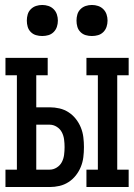

<svg xmlns="http://www.w3.org/2000/svg" viewBox="-20 -753 540 773"><path d="M328 0V-70H374V-450H328V-520H498V-450H452V-70H498V0ZM2 0V-70H48V-450H2V-520H172V-450H126V-321H180Q200 -321 219.5 -316.5Q239 -312 256 -301Q273 -290 285.5 -274Q298 -258 305.5 -239.5Q313 -221 315.5 -201Q318 -181 318 -161Q318 -140 315.5 -120Q313 -100 305.5 -81.5Q298 -63 285.5 -47Q273 -31 256 -20Q239 -9 219.5 -4.5Q200 0 180 0ZM126 -70H180Q195 -70 208.5 -78.5Q222 -87 229 -100.5Q236 -114 238 -129.5Q240 -145 240 -161Q240 -176 238 -191.5Q236 -207 229 -220.5Q222 -234 208.5 -242.5Q195 -251 180 -251H126ZM350 -608Q337 -608 325 -611.5Q313 -615 304 -624Q295 -633 291.5 -645Q288 -657 288 -670Q288 -683 291.5 -695Q295 -707 304 -716Q313 -725 325 -729Q337 -733 350 -733Q363 -733 375 -729Q387 -725 396 -716Q405 -707 409 -695Q413 -683 413 -670Q413 -657 409 -645Q405 -633 396 -624Q387 -615 375 -611.5Q363 -608 350 -608ZM150 -608Q137 -608 125 -611.5Q113 -615 104 -624Q95 -633 91.5 -645Q88 -657 88 -670Q88 -683 91.5 -695Q95 -707 104 -716Q113 -725 125 -729Q137 -733 150 -733Q163 -733 175 -729Q187 -725 196 -716Q205 -707 209 -695Q213 -683 213 -670Q213 -657 209 -645Q205 -633 196 -624Q187 -615 175 -611.5Q163 -608 150 -608Z"/></svg>

Font: Iosevka Gothic
Style: Regular
Weight: 400
Monospace: yes
Designer: Belleve Invis
Foundry: Belleve Invis
Version: Version 15.5.1; ttfautohint (v1.8.4)